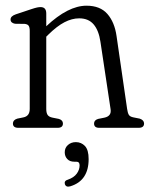

<svg xmlns="http://www.w3.org/2000/svg" viewBox="-20 -460 539 691"><path d="M146.5 -411.5V-365.5Q225 -439.5 291.5 -439.5Q340.5 -439.5 366.5 -409.8Q392.5 -380 399.5 -330L437.5 -68Q439.5 -54 443.5 -47Q447.5 -40 460.5 -37.5L483 -33Q498.5 -27.5 498.5 -15.5Q498.5 0 479 0H337Q318.5 0 318.5 -15.5Q318.5 -27.5 333 -32L355.5 -36.5Q382 -42 378 -67L341.5 -309.5Q335.5 -350.5 317 -372.2Q298.5 -394 265 -394Q239 -394 212 -380Q185 -366 153 -334.5L146.5 -328V-68Q146.5 -53.5 151.5 -46.2Q156.5 -39 169.5 -36.5L192 -32Q206.5 -27.5 206.5 -15.5Q206.5 0 187.5 0H46Q26.5 0 26.5 -15.5Q26.5 -28 42 -33L64 -37.5Q87 -42 87 -68V-349Q87 -362 83 -367.5Q79 -373 69 -374L34 -374.5Q18 -377.5 18 -390Q18 -402 37 -408.5L92.5 -427Q106 -431.5 113.2 -433Q120.5 -434.5 126 -434.5Q146.5 -434.5 146.5 -411.5ZM247.5 122Q231 122 222 112.2Q213 102.5 213 88Q213 72 224.5 61.8Q236 51.5 253 51.5Q272.5 51.5 285.8 65.5Q299 79.5 299 112.5Q299 190.5 233 210.5Q218 215 213.5 203Q210 190.5 224.5 186.5Q246 179 256.2 165Q266.5 151 266.5 135Q266.5 122 255 122Z"/></svg>

Font: Fraunces 144pt S100 Light
Style: Regular
Weight: 300
Version: Version 1.000; ttfautohint (v1.8.3)